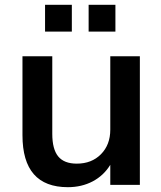

<svg xmlns="http://www.w3.org/2000/svg" viewBox="-20 -775 675 805"><path d="M566.4 -539.1V0H442.4V-84Q415 -39.1 368.7 -14.6Q322.3 9.8 264.6 9.8Q74.2 9.8 74.2 -208V-539.1H199.2V-213.9Q199.2 -149.4 224.1 -119.1Q249 -88.9 301.8 -88.9Q364.3 -88.9 403.3 -128.4Q442.4 -168 442.4 -231.4V-539.1ZM168.9 -642.6V-754.9H281.2V-642.6ZM351.6 -642.6V-754.9H463.9V-642.6Z"/></svg>

Font: Min Sans SemiBold
Style: Regular
Weight: 600
Designer: Jinseong-Kim, NotoSansCJK, Nunito
Foundry: Jinseong-Kim
Version: Version 1.400;Glyphs 3.1.2 (3151)